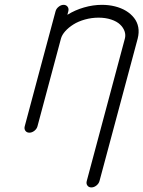

<svg xmlns="http://www.w3.org/2000/svg" viewBox="-20 -559 604 809"><path d="M345.5 203.9 506.1 -396.2Q510.3 -411.9 504.8 -427.5Q499.3 -443.1 485.7 -455.9Q472.2 -468.8 448.5 -476.7Q424.8 -484.6 395.3 -484.6Q365.7 -484.6 337.6 -476.7Q309.6 -468.8 289.2 -455.9Q268.8 -443.1 254.9 -427.5Q241 -411.9 236.8 -396.2L137.9 -26.9Q135 -15.9 124.9 -7.9Q114.7 0 103.8 0Q92.8 0 87 -7.9Q81.3 -15.9 84.2 -26.9Q105.7 -107.7 149 -269.2Q192.4 -430.7 214.1 -511.5Q217 -522.5 227.1 -530.5Q237.1 -538.6 248 -538.6Q259 -538.6 264.9 -530.5Q270.8 -522.5 267.8 -511.5L263.9 -496.6Q295.9 -516.6 334 -527.6Q372.1 -538.6 409.7 -538.6Q438.5 -538.6 464.5 -532.1Q490.5 -525.6 510.9 -513.3Q531.2 -501 544.9 -483.5Q558.6 -466.1 562.6 -444.1Q566.7 -422.1 560.1 -396.2L399.2 203.9Q396.2 214.8 386.1 222.8Q376 230.7 365 230.7Q354 230.7 348.3 222.8Q342.5 214.8 345.5 203.9Z"/></svg>

Font: Tecnico
Style: FinoInclinado
Weight: 400
Italic angle: -15°
Version: Version 1.3